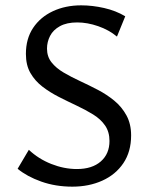

<svg xmlns="http://www.w3.org/2000/svg" viewBox="-20 -688 564 719"><path d="M390 -160Q390 -194 373.5 -218Q357 -242 328.5 -259.5Q300 -277 267 -292.5Q234 -308 200.5 -325Q167 -342 139 -363.5Q111 -385 94 -414.5Q77 -444 77 -486Q77 -543 104 -583.5Q131 -624 178 -646Q225 -668 284 -668Q326 -668 370 -658Q414 -648 449 -627L418 -551Q388 -576 347.5 -590Q307 -604 269 -604Q230 -604 204.5 -590Q179 -576 167.5 -553.5Q156 -531 156 -506Q156 -476 173 -454.5Q190 -433 218 -416.5Q246 -400 279.5 -384.5Q313 -369 346.5 -351.5Q380 -334 408 -311Q436 -288 453.5 -256Q471 -224 471 -181Q471 -120 442 -77Q413 -34 363 -11.5Q313 11 251 11Q188 11 134.5 -8Q81 -27 46 -56L88 -127Q124 -93 172 -74Q220 -55 268 -55Q325 -55 357.5 -83.5Q390 -112 390 -160Z"/></svg>

Font: Ysabeau Office Medium
Style: Regular
Weight: 500
Designer: Christian Thalmann (Catharsis Fonts)
Version: Version 2.001;gftools[0.9.30]; featfreeze: tnum,lnum,ss02